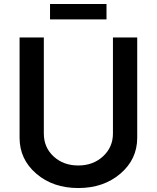

<svg xmlns="http://www.w3.org/2000/svg" viewBox="-20 -939 791 969"><path d="M232.5 -841.2V-918.8H517.5V-841.2ZM78.8 -243.8V-750H201.2V-265Q201.2 -195 250.6 -149.4Q300 -103.8 375 -103.8Q450 -103.8 500 -150Q550 -196.2 550 -265V-750H672.5V-243.8Q672.5 -135 587.5 -62.5Q502.5 10 375 10Q247.5 10 163.1 -62.5Q78.8 -135 78.8 -243.8Z"/></svg>

Font: Now Medium
Style: Regular
Weight: 500
Designer: Alfredo Marco Pradil
Foundry: Alfredo Marco Pradil
Version: Version 1.002;PS 001.002;hotconv 1.0.88;makeotf.lib2.5.64775